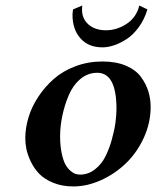

<svg xmlns="http://www.w3.org/2000/svg" viewBox="-20 -667 567 697"><path d="M271 -33.2Q300.3 -33.2 324.5 -52Q348.6 -70.8 362.5 -98.6Q376.5 -126.5 386 -160.6Q395.5 -194.8 399.2 -222.4Q402.8 -250 402.8 -272Q402.8 -402.8 333 -402.8Q298.3 -402.8 271.2 -379.6Q244.1 -356.4 229 -320.1Q213.9 -283.7 206.1 -245.8Q198.2 -208 198.2 -172.9Q198.2 -137.7 203.9 -111.1Q209.5 -84.5 217.3 -70.3Q225.1 -56.2 235.6 -47.1Q246.1 -38.1 254.4 -35.6Q262.7 -33.2 271 -33.2ZM71.8 -165Q71.8 -201.7 83.3 -240.2Q94.7 -278.8 118.7 -315.2Q142.6 -351.6 175.3 -380.4Q208 -409.2 253.9 -426.5Q299.8 -443.8 352.1 -443.8Q401.4 -443.8 437.3 -428.5Q473.1 -413.1 491.7 -387.7Q510.3 -362.3 518.6 -335.2Q526.9 -308.1 526.9 -278.8Q526.9 -221.2 502.2 -167.2Q477.5 -113.3 438 -75Q398.4 -36.6 347.7 -13.4Q296.9 9.8 246.1 9.8Q205.6 9.8 173.3 -3.4Q141.1 -16.6 122.6 -35.9Q104 -55.2 92 -80.1Q80.1 -105 75.9 -125.7Q71.8 -146.5 71.8 -165ZM278.8 -647Q277.8 -641.1 277.8 -631.8Q277.8 -598.6 301.5 -577.9Q325.2 -557.1 365.2 -557.1Q403.8 -557.1 439.5 -580.3Q475.1 -603.5 485.8 -647L515.1 -632.8Q504.4 -596.7 484.1 -568.8Q463.9 -541 440.4 -525.6Q417 -510.3 394.5 -502.7Q372.1 -495.1 352.1 -495.1Q300.8 -495.1 272 -527.8Q243.2 -560.5 243.2 -612.8Q243.2 -619.1 245.1 -632.8Z"/></svg>

Font: Linux Libertine G
Style: Bold Italic
Weight: 700
Italic angle: -11.5°
Designer: Philipp H. Poll
Foundry: Philipp H. Poll
Version: Version 4.1.0